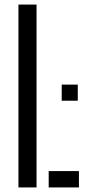

<svg xmlns="http://www.w3.org/2000/svg" viewBox="-20 -820 371 840"><path d="M60.7 0V-800H139.9V0ZM193 0V-71.5H325.3V0ZM250 -379.4V-449.8H320.3V-379.4Z"/></svg>

Font: Big Shoulders Stencil Text Thin
Style: Regular
Weight: 100
Designer: Patric King
Foundry: XO Type Co
Version: Version 2.001